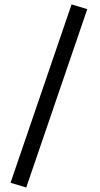

<svg xmlns="http://www.w3.org/2000/svg" viewBox="-20 -731 444 854"><path d="M298.3 -711.4 368.2 -690.4 96.7 103 26.9 82Z"/></svg>

Font: Vazir FD-WOL-UI
Style: Regular-FD-WOL-UI
Weight: 400
Designer: Saber Rastikerdar
Foundry: Saber Rastikerdar
Version: Version 30.1.0